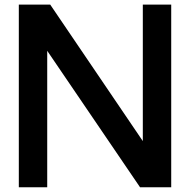

<svg xmlns="http://www.w3.org/2000/svg" viewBox="-20 -792 804 812"><path d="M584 -772.5Q584 -580.1 584 -195.3Q453.1 -387.7 192.4 -772.5Q148.4 -772.5 61.5 -772.5Q61.5 -772.5 61.5 -772.5Q61.5 -772.5 59.6 -772.5Q59.6 -514.6 59.6 0Q99.6 0 179.7 0Q179.7 -192.4 179.7 -577.1Q310.5 -384.8 572.3 0Q595.7 0 643.6 0Q663.1 0 702.1 0Q703.1 0 704.1 0Q704.1 -257.8 704.1 -772.5Q664.1 -772.5 584 -772.5Z"/></svg>

Font: Seiden_Sans_Regular
Style: Regular
Weight: 400
Designer: Kevin Beronilla
Version: Version 1.0